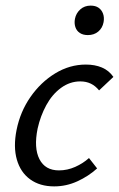

<svg xmlns="http://www.w3.org/2000/svg" viewBox="-20 -655 424 684"><path d="M173 9Q122 9 87.5 -16Q53 -41 40 -86.5Q27 -132 39 -192Q52 -257 88.5 -309.5Q125 -362 176.5 -393.5Q228 -425 286 -425Q318 -425 343 -414.5Q368 -404 384 -381L333 -333Q320 -349 303.5 -357Q287 -365 266 -365Q229 -365 197.5 -342Q166 -319 145 -280.5Q124 -242 114 -197Q100 -128 120.5 -88Q141 -48 190 -48Q220 -48 248 -60.5Q276 -73 297 -92L326 -55Q295 -27 255.5 -9Q216 9 173 9ZM293 -530Q276 -530 264.5 -537.5Q253 -545 248.5 -558.5Q244 -572 247 -588Q251 -608 266 -621.5Q281 -635 303 -635Q320 -635 331 -627.5Q342 -620 347 -606.5Q352 -593 349 -576Q345 -555 330 -542.5Q315 -530 293 -530Z"/></svg>

Font: Ysabeau Office Medium
Style: Italic
Weight: 500
Italic angle: -12°
Designer: Christian Thalmann (Catharsis Fonts)
Version: Version 2.001;gftools[0.9.30]; featfreeze: tnum,lnum,ss02